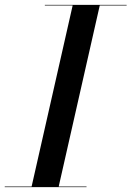

<svg xmlns="http://www.w3.org/2000/svg" viewBox="-60 -770 542 790"><path d="M69.5 0 239.5 -750H351L181 0ZM-40.5 0V-2.5H296V0ZM124.5 -747.5V-750H461V-747.5Z"/></svg>

Font: Bodoni Moda 72pt Medium
Style: Italic
Weight: 500
Italic angle: -13°
Designer: Owen Earl
Foundry: indestructible type
Version: Version 2.004